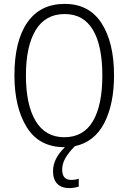

<svg xmlns="http://www.w3.org/2000/svg" viewBox="-20 -745 659 985"><path d="M299 125Q299 178 345 178Q366 178 384 172V212Q360 220 336 220Q295 220 273.5 197.5Q252 175 252 133Q252 69 313 10H310Q181 10 117.5 -92Q54 -194 54 -359Q54 -534 120 -629.5Q186 -725 312 -725Q437 -725 501 -626Q565 -527 565 -358Q565 -211 515 -114Q465 -17 364 5Q332 37 315.5 66Q299 95 299 125ZM310 -41Q408 -41 456.5 -123Q505 -205 505 -358Q505 -511 456.5 -592Q408 -673 312 -673Q213 -673 163 -590.5Q113 -508 113 -358Q113 -207 163 -124Q213 -41 310 -41Z"/></svg>

Font: Noto Sans Display Light Narrow
Style: Regular
Weight: 300
Width: 4
Designer: Monotype Design team
Foundry: Monotype Imaging Inc.
Version: Version 1.000